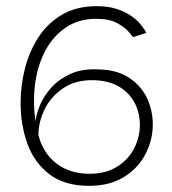

<svg xmlns="http://www.w3.org/2000/svg" viewBox="-20 -593 557 623"><path d="M268.8 10Q189.3 10 140.2 -27.7Q91 -65.3 68.9 -126.8Q46.8 -188.2 46.8 -258.5Q46.8 -316.5 61.3 -372.3Q75.8 -428.2 105.9 -473.8Q136 -519.3 182.7 -546.2Q229.3 -573 293.7 -573Q330.7 -573 357.5 -564.3Q384.3 -555.7 403.3 -542.9Q422.3 -530.2 433.6 -516.9Q444.8 -503.7 449.8 -495Q454.7 -486.3 454.7 -486.3L411.5 -472.5Q411.5 -472.5 399.7 -487.4Q387.8 -502.3 361.8 -517.2Q335.8 -532 292.3 -532Q236.5 -532 195.2 -504.8Q153.8 -477.5 128.2 -430.6Q102.7 -383.7 94.3 -324Q86 -264.3 95.2 -198.7Q97.7 -223.8 110.6 -253.8Q123.5 -283.7 148.2 -310.5Q172.8 -337.3 209.9 -353.8Q247 -370.3 297.8 -367.8Q360.7 -367 401.2 -339.2Q441.7 -311.5 459.9 -268.2Q478.2 -225 475.4 -177.2Q472.7 -129.5 448.5 -86.7Q424.3 -43.8 379.3 -16.9Q334.3 10 268.8 10ZM270.3 -29.2Q321.3 -29.2 356.9 -50.3Q392.5 -71.5 411.8 -105.2Q431 -138.8 433.5 -177Q436 -215.2 421.4 -249.7Q406.8 -284.2 373.9 -307.1Q341 -330 289.2 -332.7Q228.3 -335.2 187.2 -308.2Q146.2 -281.3 125.4 -239.6Q104.7 -197.8 104.7 -154.8Q114 -117.2 136.4 -88.8Q158.8 -60.5 192.9 -44.8Q227 -29.2 270.3 -29.2Z"/></svg>

Font: Darker Grotesque Light
Style: Regular
Weight: 300
Designer: Gabriel Lam
Foundry: TypeRant
Version: Version 1.000;gftools[0.9.28]